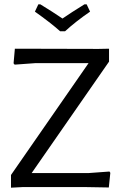

<svg xmlns="http://www.w3.org/2000/svg" viewBox="-20 -868 568 891"><path d="M127 -65 486 -582V-642L437 -641L49 -642L43 -574L48 -568L144 -575H391L31 -56V3L88 0H369L485 2L492 -66L488 -72L393 -65ZM282 -723C314.7 -753 353.3 -783.3 398 -814L382 -848H372C330 -822 296 -800 270 -782C238.7 -803.3 204.3 -825.3 167 -848H158L142 -814C190 -780 229 -749.7 259 -723Z"/></svg>

Font: Alegreya Sans
Style: Regular
Weight: 400
Designer: Juan Pablo del Peral
Foundry: Huerta Tipografica
Version: Version 1.000;PS 001.000;hotconv 1.0.70;makeotf.lib2.5.58329